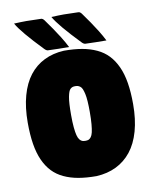

<svg xmlns="http://www.w3.org/2000/svg" viewBox="-85 -822 698 890"><g transform="rotate(-10 263.5 -377.0)"><path d="M25.4 -293.2Q25.4 -364.3 40.8 -419.8Q56.2 -475.3 85.1 -512.5Q114 -549.6 155.2 -569.8Q196.3 -590.1 248 -592.8Q295.7 -592.8 333 -586.3Q370.4 -579.8 401.5 -565.3Q432.6 -550.8 454.6 -527.6Q476.6 -504.4 491.8 -471.2Q507.1 -438 514.3 -393.8Q521.5 -349.6 521.5 -293.2Q521.5 -222.2 505.9 -166.6Q490.2 -111.1 460.8 -74.1Q431.4 -37.1 390.1 -17Q348.9 3.2 296.9 5.9Q249.5 5.9 212.3 -0.6Q175 -7.1 144.2 -21.5Q113.3 -35.9 91.4 -59Q69.6 -82 54.6 -115.2Q39.6 -148.4 32.5 -192.5Q25.4 -236.6 25.4 -293.2ZM229.5 -293.2Q229.5 -259 231.8 -235.1Q234.1 -211.2 237.7 -197.4Q241.2 -183.6 247.3 -176Q253.4 -168.5 259.5 -166.3Q265.6 -164.1 274.4 -164.1Q283.2 -164.1 289.1 -166.3Q294.9 -168.5 300.8 -176Q306.6 -183.6 309.9 -197.4Q313.2 -211.2 315.3 -235.1Q317.4 -259 317.4 -293.2Q317.4 -321.5 315.9 -342.9Q314.5 -364.3 311.3 -378.2Q308.1 -392.1 304.4 -401Q300.8 -409.9 295 -414.3Q289.3 -418.7 284.1 -420.3Q278.8 -421.9 271.5 -421.9Q264.2 -421.9 259.2 -420.4Q254.2 -418.9 249 -414.4Q243.9 -409.9 240.6 -401Q237.3 -392.1 234.6 -378.1Q231.9 -364 230.7 -342.9Q229.5 -321.8 229.5 -293.2ZM218.5 -756.8Q252.9 -758.5 276.9 -758.5Q294.7 -758.5 345.5 -756.8Q353.3 -756.6 360.4 -747.1Q381.6 -717.3 393.8 -699.8Q406 -682.4 422.9 -655.3Q439.7 -628.2 450.9 -605.5Q400.9 -605.5 352.3 -607.4Q344.2 -607.7 335.4 -617.2Q242.7 -713.4 218.5 -756.8ZM42.7 -756.8Q77.1 -758.5 101.1 -758.5Q118.9 -758.5 169.7 -756.8Q177.5 -756.6 184.6 -747.1Q205.8 -717.3 218 -699.8Q230.2 -682.4 247.1 -655.3Q263.9 -628.2 275.1 -605.5Q225.1 -605.5 176.5 -607.4Q168.5 -607.7 159.7 -617.2Q66.9 -713.4 42.7 -756.8Z"/></g></svg>

Font: Digitalt
Style: Medium
Weight: 500
Designer: gluk
Foundry: gluk
Version: Version 0.60